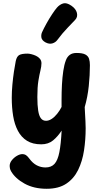

<svg xmlns="http://www.w3.org/2000/svg" viewBox="-20 -882 623 1192"><path d="M77.7 -502.6Q83.8 -531.2 99.3 -540.2Q114.8 -549.1 151.2 -549.1Q160.2 -549.1 174.4 -545.7Q188.7 -542.3 203.3 -535.6Q218 -528.8 227.7 -517.2Q237.4 -505.6 237.4 -489.1Q237.4 -470.2 231.1 -444.8Q224.7 -419.3 218.3 -380.2Q211.9 -341 211.9 -280Q211.9 -228 217.1 -195.3Q222.3 -162.6 234.1 -147.3Q245.8 -132.1 265.7 -132.1Q283 -132.1 300.8 -143.7Q318.7 -155.3 334.7 -175.3Q350.8 -195.3 362.2 -218V-263Q362.2 -310 364.6 -356.1Q367 -402.1 372.9 -441.7Q378.8 -481.2 388.8 -507.2Q396.8 -529.2 412.9 -541.2Q429 -553.2 454.8 -553.2Q492 -553.2 509.7 -543.7Q527.3 -534.2 532.8 -517.2Q538.2 -500.2 538.2 -477.2Q538.2 -416.2 531.1 -347.6Q523.9 -279 505.9 -217Q506.9 -196 508.1 -174Q509.2 -152 510.5 -130Q511.8 -108 511.8 -86Q511.8 -15 501.6 52Q491.4 119 465.1 173Q438.7 227 391.3 258.5Q344 290 269.7 290Q190.4 290 132.6 258.1Q74.8 226.1 49.1 181.8Q43 170.9 41.5 162.3Q40 153.7 40 148.7Q40 129.4 53.5 112.7Q67 95.9 85.3 85.3Q103.6 74.8 118.2 74.8Q132.2 74.8 142.2 81.8Q152.2 88.8 162.2 102.8Q183.3 131.6 208.7 144.6Q234.1 157.6 262.1 157.6Q298.3 157.6 318.4 135.5Q338.6 113.4 348.5 62.9Q358.4 12.3 362.7 -71.4Q338.7 -34.4 309.3 -10.2Q279.9 14 235.9 14Q182.8 14 147.5 -8Q112.2 -30 91.2 -69.8Q70.2 -109.6 61.6 -162.1Q53 -214.7 53 -275Q53 -314 56.9 -356.4Q60.8 -398.9 66.5 -437.2Q72.2 -475.6 77.7 -502.6ZM335.8 -633.6Q324.7 -618.6 305.2 -612.6Q285.8 -606.6 262 -619.1Q239.7 -631.8 237 -648.9Q234.3 -666.1 240.6 -680.9Q252 -706.2 268.7 -736.2Q285.3 -766.2 303.2 -793.2Q321 -820.2 333.6 -834.8Q351.3 -854.6 372.5 -860.7Q393.7 -866.9 423.2 -846.6Q451.4 -827.2 457.5 -801.9Q463.6 -776.6 446.6 -758.6Q434.2 -745 400.9 -710.8Q367.7 -676.6 335.8 -633.6Z"/></svg>

Font: Playpen Sans Arabic
Style: Regular
Weight: 400
Designer: Azza Alameddine, Laura Meseguer, Veronika Burian, José Scaglione
Foundry: TypeTogether
Version: Version 2.000